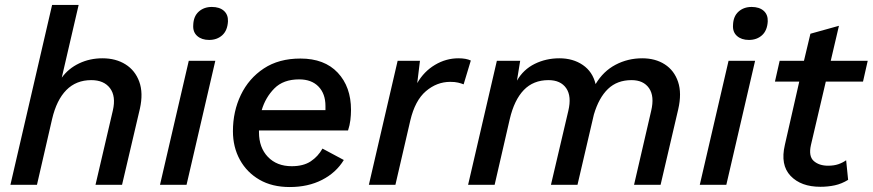

<svg xmlns="http://www.w3.org/2000/svg" viewBox="-20 -745 3518 774"><path d="M22 0 190 -725H297L229 -432Q256 -469 299 -489.5Q342 -510 393 -510Q447 -510 486 -485.5Q525 -461 541.5 -415.5Q558 -370 544 -307L472 0H365L435 -300Q448 -357 423.5 -389.5Q399 -422 348 -422Q287 -422 247.5 -382Q208 -342 190 -265L129 0Z M823 -584Q793 -584 775 -600Q757 -616 759 -644Q760 -679 781 -698Q802 -717 834 -717Q865 -717 882.5 -701.5Q900 -686 899 -659Q897 -622 876 -603Q855 -584 823 -584ZM848 -500 732 0H625L741 -500Z M1148 9Q1077 9 1026 -20.5Q975 -50 947 -101Q919 -152 919 -216Q919 -296 951 -362.5Q983 -429 1043.5 -469Q1104 -509 1191 -509Q1288 -509 1341.5 -452Q1395 -395 1395 -302Q1395 -282 1392.5 -261Q1390 -240 1383 -219H1024Q1024 -216 1024 -212Q1024 -150 1060 -112.5Q1096 -75 1156 -75Q1203 -75 1232.5 -94.5Q1262 -114 1280 -146L1366 -100Q1335 -49 1278.5 -20Q1222 9 1148 9ZM1186 -425Q1122 -425 1086 -388.5Q1050 -352 1035 -301H1292Q1292 -309 1292 -318Q1292 -367 1264 -396Q1236 -425 1186 -425Z M1467 0 1583 -500H1673L1662 -410Q1689 -457 1733.5 -483.5Q1778 -510 1828 -510Q1859 -510 1878 -501L1849 -405Q1839 -409 1826.5 -412Q1814 -415 1795 -415Q1741 -415 1697 -377.5Q1653 -340 1634 -259L1574 0Z M1867 0 1983 -500H2077L2064 -420Q2090 -465 2135.5 -487.5Q2181 -510 2235 -510Q2290 -510 2329.5 -483Q2369 -456 2381 -406Q2412 -458 2461.5 -484Q2511 -510 2569 -510Q2622 -510 2660 -485.5Q2698 -461 2713.5 -415Q2729 -369 2714 -304L2643 0H2536L2605 -298Q2619 -357 2596.5 -389.5Q2574 -422 2526 -422Q2468 -422 2431 -386.5Q2394 -351 2374 -283L2308 0H2201L2271 -298Q2285 -357 2262.5 -389.5Q2240 -422 2191 -422Q2130 -422 2091.5 -382Q2053 -342 2035 -265L1974 0Z M2999 -584Q2969 -584 2951 -600Q2933 -616 2935 -644Q2936 -679 2957 -698Q2978 -717 3010 -717Q3041 -717 3058.5 -701.5Q3076 -686 3075 -659Q3073 -622 3052 -603Q3031 -584 2999 -584ZM3024 -500 2908 0H2801L2917 -500Z M3287 8Q3209 8 3167 -36Q3125 -80 3144 -161L3202 -416H3104L3123 -500H3221L3247 -609L3362 -641L3329 -500H3478L3459 -416H3309L3249 -160Q3239 -115 3260.5 -96Q3282 -77 3318 -77Q3342 -77 3359.5 -83Q3377 -89 3391 -99L3399 -20Q3373 -4 3345.5 2Q3318 8 3287 8Z"/></svg>

Font: Work Sans Medium
Style: Italic
Weight: 500
Italic angle: -13°
Designer: Wei Huang
Foundry: Wei Huang
Version: Version 2.012; ttfautohint (v1.8.3)